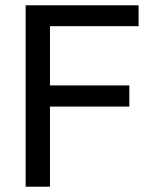

<svg xmlns="http://www.w3.org/2000/svg" viewBox="-20 -706 576 726"><path d="M77 0V-686H504V-607H169V-383H469V-303H169V0Z"/></svg>

Font: Archivo SemiCondensed
Style: Regular
Weight: 400
Width: 4
Designer: Hector Gatti
Foundry: Omnibus-Type
Version: Version 2.001